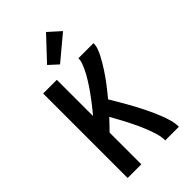

<svg xmlns="http://www.w3.org/2000/svg" viewBox="-290 -1085 1181 1181"><g transform="rotate(-45 300.0 -495.0)"><path d="M81 0V-735H200V-420Q212 -434 223.5 -448.5Q235 -463 246.5 -477.5Q258 -492 269 -507Q280 -522 291 -537Q302 -552 312 -567.5Q322 -583 332 -599Q342 -615 351 -631Q360 -647 367.5 -664Q375 -681 381.5 -698.5Q388 -716 388 -735H519Q519 -712 511 -690.5Q503 -669 492.5 -649Q482 -629 470.5 -609.5Q459 -590 446.5 -571Q434 -552 421 -533.5Q408 -515 394 -497Q380 -479 366 -461.5Q352 -444 338 -427Q353 -402 368 -376.5Q383 -351 397.5 -325.5Q412 -300 426 -274Q440 -248 453 -221.5Q466 -195 478 -168.5Q490 -142 500.5 -114.5Q511 -87 519 -58Q527 -29 527 0H408Q408 -31 399 -61.5Q390 -92 378.5 -121.5Q367 -151 354 -179.5Q341 -208 326.5 -236Q312 -264 297 -291.5Q282 -319 267 -346Q250 -328 233.5 -310.5Q217 -293 200 -276V0ZM281 -788 222 -842 361 -990 439 -920Z"/></g></svg>

Font: Zed Sans Extended
Style: Bold
Weight: 700
Width: 7
Designer: Belleve Invis
Foundry: Belleve Invis
Version: Version 1.0.0; ttfautohint (v1.8.4)